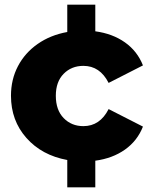

<svg xmlns="http://www.w3.org/2000/svg" viewBox="-20 -682 643 822"><path d="M445 -215 592 -140Q568 -79 515 -41.5Q462 -4 388 6V120H268V3Q159 -17 93 -91.5Q27 -166 27 -272Q27 -342 57 -399Q87 -456 141.5 -494Q196 -532 268 -545V-662H388V-548Q462 -538 515 -500.5Q568 -463 592 -402L445 -327Q408 -400 337 -400Q286 -400 252.5 -366Q219 -332 219 -272Q219 -211 252.5 -176.5Q286 -142 337 -142Q408 -142 445 -215Z"/></svg>

Font: Montserrat Alternates ExtraBold
Style: Regular
Weight: 800
Designer: Julieta Ulanovsky
Foundry: Julieta Ulanovsky
Version: Version 7.200